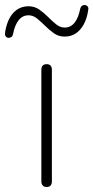

<svg xmlns="http://www.w3.org/2000/svg" viewBox="-80 -743 373 766"><path d="M106 3Q96 3 90.5 -3Q85 -9 85 -19V-465Q85 -476 90.5 -481.5Q96 -487 106 -487Q116 -487 121.5 -481.5Q127 -476 127 -465V-19Q127 -9 122 -3Q117 3 106 3ZM-45 -592Q-52 -592 -56.5 -597Q-61 -602 -60 -612Q-56 -638 -48 -657.5Q-40 -677 -28 -690.5Q-16 -704 -0.5 -711Q15 -718 34 -718Q58 -718 76.5 -705Q95 -692 111.5 -675.5Q128 -659 144 -646Q160 -633 178 -633Q202 -633 217.5 -652.5Q233 -672 240 -708Q242 -716 246.5 -719.5Q251 -723 257 -723Q264 -723 269 -718Q274 -713 272 -703Q267 -669 254 -645.5Q241 -622 222 -609.5Q203 -597 178 -597Q154 -597 135.5 -610Q117 -623 100.5 -639.5Q84 -656 68 -669Q52 -682 34 -682Q10 -682 -5.5 -662.5Q-21 -643 -28 -607Q-29 -600 -34 -596Q-39 -592 -45 -592Z"/></svg>

Font: Nunito ExtraLight
Style: Regular
Weight: 200
Designer: Vernon Adams
Foundry: Vernon Adams
Version: Version 3.602